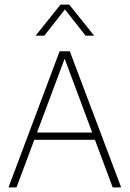

<svg xmlns="http://www.w3.org/2000/svg" viewBox="-20 -819 566 839"><path d="M17 0 240.5 -595H285L509.5 0H472.5L257.5 -576H267.5L52 0ZM117 -208 126.5 -240H399.5L408.5 -208ZM135.5 -663 244.5 -799H282.5L391.5 -663H354L258.5 -784.5H269L173.5 -663Z"/></svg>

Font: Encode Sans SC SemiCondensed Thin
Style: Regular
Weight: 250
Width: 4
Designer: Multiple Designers
Foundry: Impallari Type
Version: Version 3.002